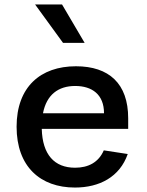

<svg xmlns="http://www.w3.org/2000/svg" viewBox="-20 -830 660 862"><path d="M54.5 -261C54.5 -81.5 161.5 12 316.5 12C426.5 12 517.5 -35.5 553.5 -138.5L446 -155C422.5 -101 376.5 -77 317 -77C224 -77 170.5 -136 167.5 -251.5H555.5V-299C555.5 -455 469 -532.5 321 -532.5C161.5 -532.5 54.5 -439.5 54.5 -261ZM360 -637.5 258.5 -810H137.5L263 -637.5ZM173 -321.5C189 -404.5 241.5 -444 317.5 -444C393 -444 447 -406 447 -321.5Z"/></svg>

Font: Monaspace Neon Medium
Style: Regular
Weight: 500
Designer: Riley Cran & the Lettermatic Team
Foundry: Lettermatic
Version: Version 1.200 (Monaspace Neon)